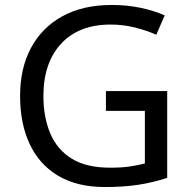

<svg xmlns="http://www.w3.org/2000/svg" viewBox="-20 -744 768 774"><path d="M407 -377H654V-27Q596 -8 537 1Q478 10 403 10Q292 10 216 -34.5Q140 -79 100.5 -161.5Q61 -244 61 -357Q61 -469 105 -551Q149 -633 231.5 -678.5Q314 -724 431 -724Q491 -724 544.5 -713Q598 -702 644 -682L610 -604Q572 -621 524.5 -633Q477 -645 426 -645Q298 -645 226.5 -568Q155 -491 155 -357Q155 -272 182.5 -206.5Q210 -141 269 -104.5Q328 -68 424 -68Q471 -68 504 -73Q537 -78 564 -85V-297H407Z"/></svg>

Font: Noto Sans Tifinagh Adrar
Style: Regular
Weight: 400
Designer: JamraPatel
Foundry: JamraPatel LLC
Version: Version 2.006; ttfautohint (v1.8.4.7-5d5b)